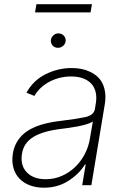

<svg xmlns="http://www.w3.org/2000/svg" viewBox="-20 -875 589 907"><path d="M40.8 -150.2Q45.8 -179 58.1 -201Q70.3 -223 87.9 -239.2Q105.5 -255.3 127.3 -266.7Q149.1 -278.1 173.5 -285.5Q197.8 -293 223.5 -297.6Q249.3 -302.2 274.5 -305Q306.8 -308.9 333.1 -313Q359.4 -317.1 380.7 -321.4Q424 -329.9 428.6 -361.2L432.2 -383.9Q437.5 -413.7 432.4 -437.7Q427.2 -461.6 412.3 -478.5Q397.4 -495.4 373 -504.6Q348.7 -513.8 315.7 -513.8Q290.1 -513.8 264.9 -508Q239.7 -502.1 216.8 -490.6Q193.9 -479 174.7 -461.8Q155.5 -444.6 142.4 -421.9L104.8 -437.1Q137.8 -496.1 196.4 -524.9Q255 -553.6 318.2 -553.6Q342.7 -553.6 364.3 -549.4Q386 -545.1 406.2 -535.5Q425.8 -526.3 440.9 -512.3Q456 -498.2 465 -479Q474.1 -459.9 476.9 -435.4Q479.8 -410.9 474.8 -381L411.6 0H368.3L384.9 -98.4H381.7Q354 -53.3 302.9 -20.6Q252.5 11.7 187.5 11.7Q152.3 11.7 122.7 1.1Q93 -9.6 72.8 -30.2Q52.6 -50.8 43.7 -81Q34.8 -111.2 40.8 -150.2ZM106.9 -60.7Q138.1 -28.4 195.7 -28.4Q236.2 -28.4 271.7 -43.9Q307.2 -59.3 334.7 -85.8Q362.2 -112.2 380.5 -147.2Q398.8 -182.2 404.8 -221.2L418.7 -301.5Q408 -293.7 389 -288Q370 -282.3 348.9 -278.2Q327.8 -274.1 307.4 -271.3Q286.9 -268.5 273.1 -266.7Q228 -261.4 194.2 -251.8Q160.5 -242.2 137.3 -227.8Q114 -213.4 101 -193.9Q88.1 -174.4 83.8 -148.8Q74.9 -93.4 106.9 -60.7ZM152 -855.1H414.4L407.7 -816.4H145.6ZM220.2 -685Q221.6 -697.8 231.7 -707.6Q241.8 -717.3 256 -717.3Q263.5 -717.3 270.1 -714.5Q276.6 -711.6 281.2 -706.9Q285.9 -702.1 288.4 -695.5Q290.8 -688.9 290.1 -681.5Q289.8 -675.1 286.8 -669.2Q283.7 -663.4 278.8 -658.9Q273.8 -654.5 267.6 -651.8Q261.4 -649.1 254.3 -649.1Q238.3 -649.1 228.9 -659.6Q219.5 -670.1 220.2 -685Z"/></svg>

Font: Inter P Extra Light
Style: Italic
Weight: 200
Italic angle: 9.39999°
Designer: Rasmus Andersson
Foundry: rsms
Version: Version 3.018;git-588b23468